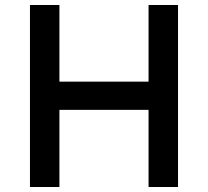

<svg xmlns="http://www.w3.org/2000/svg" viewBox="-20 -749 833 769"><path d="M693 -729V0H575V-309H218V0H100V-729H218V-422H575V-729Z"/></svg>

Font: Reem Kufi Medium
Style: Regular
Weight: 500
Designer: Khaled Hosny
Version: Version 1.001